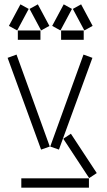

<svg xmlns="http://www.w3.org/2000/svg" viewBox="-20 -863 490 883"><path d="M21 -744 59 -723 112 -822 74 -843ZM116 -822 169 -723 207 -744 154 -843ZM220 -744 258 -723 311 -822 273 -843ZM315 -822 368 -723 406 -744 353 -843ZM62 -680H166V-723H62ZM261 -680H365V-723H261ZM15 -597 169 -175 209 -189 56 -612ZM211 -189 251 -175 405 -597 364 -612ZM271 -225 390 -44 425 -67 306 -248ZM78 0H389V-43H78Z"/></svg>

Font: Anthony
Style: Regular
Weight: 400
Designer: Sun Young Oh
Foundry: Velvetyne Type Foundry
Version: Version 1.000;hotconv 1.0.109;makeotfexe 2.5.65596